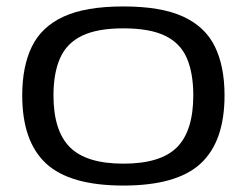

<svg xmlns="http://www.w3.org/2000/svg" viewBox="-20 -566 766 596"><path d="M49 -270Q49 -360 79 -421.5Q109 -483 177.5 -514.5Q246 -546 363 -546Q480 -546 548.5 -514.5Q617 -483 647 -421.5Q677 -360 677 -270Q677 -127 603 -58.5Q529 10 363 10Q197 10 123 -58.5Q49 -127 49 -270ZM146 -270Q146 -160 197 -109Q248 -58 363 -58Q479 -58 529.5 -109Q580 -160 580 -270Q580 -339 560 -385.5Q540 -432 492.5 -455Q445 -478 363 -478Q282 -478 234.5 -455Q187 -432 166.5 -385.5Q146 -339 146 -270Z"/></svg>

Font: Georama Extended
Style: Regular
Weight: 400
Width: 7
Designer: Jean-Baptiste Levee
Foundry: Production Type
Version: Version 1.000